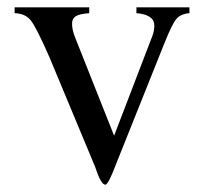

<svg xmlns="http://www.w3.org/2000/svg" viewBox="-20 -490 562 525"><path d="M498 -470V-454Q474 -452 462.5 -438.5Q451 -425 430 -373L296 -38Q276 15 268 15Q256 15 240 -34L115 -334Q79 -416 64 -434.5Q49 -453 20 -454V-470H224V-454Q197 -452 187 -445.5Q177 -439 177 -425Q177 -408 186 -386L292 -119L396 -390Q402 -405 402 -420Q402 -450 353 -454V-470Z"/></svg>

Font: MM Ethnic
Style: Regular
Weight: 400
Designer: Khon Soe Zaw Thu
Version: Version 1.00 July 18, 2016, initial release